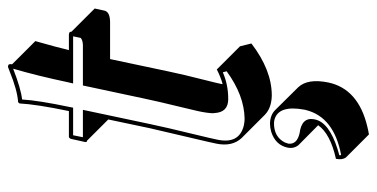

<svg xmlns="http://www.w3.org/2000/svg" viewBox="-246 -372 922 469"><g transform="rotate(-90 214.5 -137.0)"><path d="M147.9 62Q168 62.5 180.2 74.2L236.3 130.9Q258.3 154.3 248 204.6Q232.4 277.8 140.1 299.8Q130.4 302.2 121.1 303.7L64.5 247.1Q58.6 238.3 61.5 223.1Q122.6 209.5 143.6 179.7L95.2 131.8Q85.9 120.6 88.9 105Q95.2 75.2 127.9 64.9Q138.2 62 147.9 62ZM178.2 -429.2Q194.8 -509.3 196.8 -549.8L199.7 -553.2Q229.5 -555.2 275.9 -574.2Q281.7 -576.7 286.1 -578.1Q290.5 -577.6 292 -576.2Q293.5 -572.8 292.5 -567.9L349.1 -511.2Q333.5 -456.5 327.1 -429.2H365.2Q369.1 -428.7 371.1 -427.2Q372.1 -424.8 372.1 -422.9L428.7 -366.2L423.3 -341.3Q419.4 -329.1 396.5 -328.6H305.2L274.9 -185.5Q267.6 -150.4 254.4 -98.6Q246.6 -67.9 244.1 -55.7V-53.7Q260.7 -58.1 279.8 -67.9L336.4 -11.2L343.3 16.6Q278.3 66.4 216.3 66.4Q186 65.9 168.9 49.3L112.3 -7.3Q90.8 -30.3 98.6 -68.8Q101.1 -81.5 111.3 -124.5Q128.4 -196.3 136.2 -231L157.7 -333L106 -384.8Q104 -385.3 103 -385.7Q102.5 -387.7 102.5 -389.2L110.4 -424.8Q112.3 -428.2 114.3 -429.2ZM188 -426.8 186.5 -418.9H119.1L114.3 -395H181.2L146 -229Q138.7 -193.8 121.1 -121.6Q110.8 -79.1 108.4 -66.9Q97.2 -14.2 141.1 -2.4Q143.6 -2 145 -1.5Q152.8 0 159.7 0Q216.8 -1 275.4 -43.9L272.9 -53.2Q242.7 -40 207.5 -40Q174.8 -40 173.3 -74.2Q173.3 -76.2 172.9 -77.6Q173.3 -91.8 178.2 -114.3Q181.2 -127 188.5 -157.7Q201.2 -209.5 208.5 -244.1L240.7 -395H339.8Q351.6 -395.5 356.9 -400.4L360.8 -418.9H245.6L248.5 -431.2Q264.6 -507.3 281.7 -565.4Q232.9 -546.4 206.5 -543.5Q204.1 -503.4 188 -426.8ZM147.9 71.8Q115.2 71.8 101.6 98.1Q99.6 103 98.6 106.9Q96.2 127.9 124 134.3Q163.6 139.2 158.2 169.9Q157.7 171.4 157.7 171.9Q150.4 206.5 85 227.1Q77.1 229.5 70.3 231.4Q70.3 234.9 70.8 235.8Q163.6 218.3 180.7 149.9Q181.2 147.5 181.6 146Q193.4 82.5 156.7 72.8Q152.3 71.8 147.9 71.8Z"/></g></svg>

Font: Linux Biolinum Shadow O
Style: Italic
Weight: 400
Italic angle: -12°
Designer: Philipp H. Poll
Foundry: Philipp H. Poll
Version: Version 0.6.2